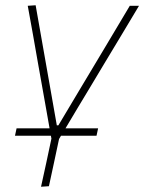

<svg xmlns="http://www.w3.org/2000/svg" viewBox="-20 -516 548 730"><path d="M37 0 43 -28H168.5Q161.5 -68 154.2 -108.8Q147 -149.5 140 -188.5L125 -272.5Q115.5 -327.5 105.5 -383.5Q95.5 -439.5 85.5 -494L115.5 -496L172.5 -173L196 -39.5H202L282 -173.5Q331 -255.5 379 -335.5Q426.5 -415 473.5 -494H508.5Q476 -439.5 442.5 -383.8Q409 -328 375.5 -272.5L322.5 -184Q298.5 -144.5 275.5 -106Q252.5 -67 229 -28H353L347 0H212Q208 6.5 204.5 12.5Q194 61 185 104Q176 146.5 166 192L136 194Q146 148.5 155.5 105Q164.5 61.5 175.5 11L173.5 0Z"/></svg>

Font: Heraclito Thin
Style: Italic
Weight: 100
Italic angle: -12°
Designer: Kostas Bartsokas (font) & Cristiano Sobral (main changes)
Foundry: Kostas Bartsokas (font) & Cristiano Sobral (main changes)
Version: Version 1.00;July 8, 2020;FontCreator 13.0.0.2655 64-bit